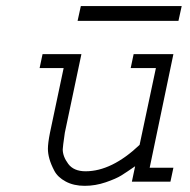

<svg xmlns="http://www.w3.org/2000/svg" viewBox="-20 -598 626 632"><path d="M120.1 -419.9H248L193.4 -161.1Q186.5 -113.3 186.5 -106.4Q186.5 -83 204.6 -58.6Q222.7 -34.2 261.7 -34.2Q347.7 -34.2 439.5 -121.1L493.2 -374H410.2L419.9 -419.9H550.8L472.7 -45.9H550.8L541 0H414.1L424.8 -50.8Q396.5 -31.2 379.4 -20.5Q362.3 -9.8 328.1 2Q293.9 13.7 258.8 13.7Q222.7 13.7 196.3 -0.5Q169.9 -14.6 158.7 -36.1Q147.5 -57.6 142.6 -75.2Q137.7 -92.8 137.7 -108.4Q137.7 -127 144.5 -161.1L189.5 -374H110.4ZM246.1 -578.1H578.1L567.4 -529.3H235.4Z"/></svg>

Font: Thabit-Oblique
Style: Oblique
Weight: 500
Designer: Regenerated by Nadim Shaikli
Foundry: MAK Alagha
Version: 0.01